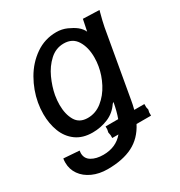

<svg xmlns="http://www.w3.org/2000/svg" viewBox="-179 -684 958 1020"><g transform="rotate(-30 300.0 -174.0)"><path d="M290 60 286.5 42.5 290 25V7H367.5Q382 -32.5 391.5 -85L383 -78Q355 -36 310.2 -17.5Q265.5 1 215.5 1Q155 1 114.8 -28.2Q74.5 -57.5 55.5 -106.5Q36.5 -155.5 36.5 -214.5Q36.5 -249 42.5 -282.5Q55 -352 91.2 -415.2Q127.5 -478.5 184.8 -518.2Q242 -558 313 -558Q347 -558 376.8 -544.8Q406.5 -531.5 426 -516.5Q437.5 -507.5 445.5 -497Q453.5 -486.5 457 -478L471.5 -548.5L571.5 -545L568 -532.5Q555 -484.5 549 -453L477 -43.5Q474 -24 466 7H528V27L531.5 42.5L528 58V78H439Q403.5 147 341.8 178.2Q280 209.5 187 209.5Q135.5 209.5 94.8 191Q54 172.5 31.2 140Q8.5 107.5 8.5 67Q8.5 53.5 10.5 42L106.5 49Q105 56.5 105 64Q105 98 133.5 115Q162 132 205.5 132Q283 132 328 78H290ZM417.5 -288.5Q422 -314 422 -341.5Q422 -403 396.2 -444.5Q370.5 -486 317 -486Q268.5 -486 231.5 -452Q194.5 -418 172 -368.8Q149.5 -319.5 140.5 -271Q135.5 -242 135.5 -214Q135.5 -156.5 158 -117.8Q180.5 -79 232 -79Q280 -79 319.2 -110.2Q358.5 -141.5 383.8 -189.8Q409 -238 417.5 -288.5Z"/></g></svg>

Font: JuliaMono MediumItalic
Style: Regular
Weight: 500
Italic angle: -9°
Monospace: yes
Designer: cormullion
Foundry: corm
Version: Version 0.049; ttfautohint (v1.8.4)